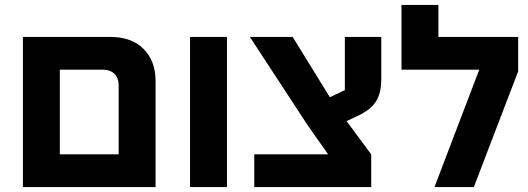

<svg xmlns="http://www.w3.org/2000/svg" viewBox="-20 -760 2145 780"><path d="M73 -610H428Q515 -610 563.5 -561Q612 -512 612 -431V0H73ZM462 -133V-413Q462 -443 445 -460Q428 -477 398 -477H223V-133Z M752 -610H902V0H752Z M1013 -133H1313L1232 -248L995 -610H1169L1320 -365L1381 -394V-610H1529V-440Q1529 -407 1522.5 -383Q1516 -359 1502.5 -341Q1489 -323 1469 -309.5Q1449 -296 1422 -284L1388 -268L1488 -133V0H1013Z M1927 -477H1611V-740H1761V-610H2085V-470L1905 0H1745Z"/></svg>

Font: IBM Plex Sans Hebrew
Style: Bold
Weight: 700
Designer: Mike Abbink, Paul van der Laan, Pieter van Rosmalen, Yanek Iontef
Foundry: Bold Monday
Version: Version 1.2